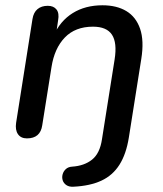

<svg xmlns="http://www.w3.org/2000/svg" viewBox="-20 -517 616 727"><path d="M258 190Q242 191 231.5 184Q221 177 217.5 166Q214 155 217 143.5Q220 132 229 123.5Q238 115 253 114Q299 111 328.5 87.5Q358 64 366 11L414 -292Q424 -355 404 -385.5Q384 -416 332 -416Q265 -416 225.5 -375Q186 -334 175 -263L140 -43Q133 7 82 7Q59 7 48 -9Q37 -25 41 -52L103 -445Q107 -470 122 -482.5Q137 -495 161 -495Q183 -495 194 -481Q205 -467 200 -440L189 -365L183 -382Q208 -438 255.5 -467.5Q303 -497 368 -497Q422 -497 458.5 -475Q495 -453 510.5 -408Q526 -363 515 -294L468 3Q458 66 432.5 106.5Q407 147 364 167Q321 187 258 190Z"/></svg>

Font: Nunito ExtraLight SemiBold
Style: Italic
Weight: 600
Italic angle: -9°
Version: Version 3.602